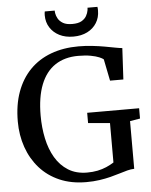

<svg xmlns="http://www.w3.org/2000/svg" viewBox="-63 -1014 847 1077"><g transform="rotate(-5 361.0 -476.0)"><path d="M379 11Q295 11 229.2 -17.5Q163.5 -46 118.2 -97Q73 -148 49.2 -215.8Q25.5 -283.5 25.5 -361Q25.5 -455 52 -527.5Q78.5 -600 127.5 -650Q176.5 -700 246 -725.8Q315.5 -751.5 401 -751.5Q440.5 -751.5 478.5 -747.2Q516.5 -743 549.5 -737Q582.5 -731 607.5 -726.2Q632.5 -721.5 645.5 -720.5L636 -544.5H561L536.5 -666.5Q530 -672.5 512.2 -680Q494.5 -687.5 465 -693Q435.5 -698.5 394.5 -698.5Q318.5 -698.5 265 -663Q211.5 -627.5 183.8 -557.2Q156 -487 156 -382.5Q156 -315.5 169 -254Q182 -192.5 210 -145Q238 -97.5 282.2 -69.8Q326.5 -42 389 -42Q420.5 -42 447.5 -47.5Q474.5 -53 497.5 -63Q520.5 -73 540 -85.5V-307.5L417.5 -318V-376H710V-318L653 -308.5V-40Q634 -39.5 613.2 -34Q592.5 -28.5 568.5 -21Q544.5 -13.5 516 -6.2Q487.5 1 453.5 6Q419.5 11 379 11ZM378 -808.5Q333 -808.5 299.5 -825.5Q266 -842.5 247 -872.5Q228 -902.5 228 -941Q228 -947 228.5 -952.5Q229 -958 230 -963H286Q286 -961 286.2 -957Q286.5 -953 287 -949Q289.5 -933 298.5 -917.2Q307.5 -901.5 326.2 -890.5Q345 -879.5 378 -879.5Q411.5 -879.5 430.2 -890.2Q449 -901 458 -917Q467 -933 469.5 -949Q470.5 -953 470.5 -957Q470.5 -961 470.5 -963H526.5Q527.5 -958 527.8 -952.5Q528 -947 528 -941.5Q528 -903 509.2 -872.8Q490.5 -842.5 456.8 -825.5Q423 -808.5 378 -808.5Z"/></g></svg>

Font: Merriweather 24pt Medium
Style: Regular
Weight: 500
Designer: Eben Sorkin
Foundry: Eben Sorkin
Version: Version 2.100